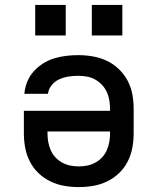

<svg xmlns="http://www.w3.org/2000/svg" viewBox="-20 -752 640 780"><path d="M300 8Q270 8 241 3Q212 -2 185 -15Q158 -28 136.5 -48.5Q115 -69 101.5 -95.5Q88 -122 82.5 -151Q77 -180 77 -210V-302H427V-310Q427 -328 424 -345.5Q421 -363 413.5 -379Q406 -395 393.5 -408Q381 -421 365.5 -429.5Q350 -438 332.5 -441Q315 -444 297 -444Q278 -444 258.5 -441Q239 -438 221 -430Q203 -422 190 -406Q177 -390 175 -371H79Q81 -396 90.5 -419.5Q100 -443 116.5 -461.5Q133 -480 154 -493.5Q175 -507 199 -514.5Q223 -522 248 -525Q273 -528 297 -528Q327 -528 356.5 -523Q386 -518 413 -505.5Q440 -493 462 -472Q484 -451 498 -425Q512 -399 517.5 -369.5Q523 -340 523 -310V-210Q523 -180 517.5 -151Q512 -122 498.5 -95.5Q485 -69 463.5 -48.5Q442 -28 415 -15Q388 -2 359 3Q330 8 300 8ZM300 -76Q318 -76 335 -79.5Q352 -83 367.5 -91.5Q383 -100 395 -113Q407 -126 414 -142Q421 -158 424 -175Q427 -192 427 -210V-218H173V-210Q173 -192 176 -175Q179 -158 186 -142Q193 -126 205 -113Q217 -100 232.5 -91.5Q248 -83 265 -79.5Q282 -76 300 -76ZM353 -608V-732H477V-608ZM123 -608V-732H247V-608Z"/></svg>

Font: Iosevka SS04 Medium Extended
Style: Regular
Weight: 500
Width: 7
Monospace: yes
Designer: Belleve Invis
Foundry: Belleve Invis
Version: Version 19.0.0; ttfautohint (v1.8.4)